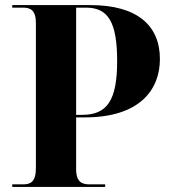

<svg xmlns="http://www.w3.org/2000/svg" viewBox="-20 -734 678 754"><path d="M28 0H393V-10H332C304 -10 279 -17 279 -70V-273H313C529 -273 608 -382 608 -502C608 -633 520 -714 335 -714H28V-704H70C98 -704 121 -696 121 -643V-75C121 -18 99 -10 70 -10H28ZM303 -283H279V-704H318C406 -704 440 -645 440 -494C440 -342 402 -283 303 -283Z"/></svg>

Font: Noto Serif Display
Style: Bold
Weight: 700
Designer: Monotype Design Team
Foundry: Monotype Imaging Inc.
Version: Version 2.009